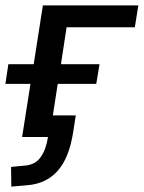

<svg xmlns="http://www.w3.org/2000/svg" viewBox="-22 -508 533 712"><path d="M20 184 19 111 71 106Q109 103 129 74.5Q149 46 156 0H60L91 -197H-2L9 -270H103L137 -488H491L478 -407H225L204 -270H347L335 -197H192L174 -80H259L249 -16Q234 79 191 126.5Q148 174 78 179Z"/></svg>

Font: Nunito Sans SemiBold
Style: Italic
Weight: 600
Italic angle: -9°
Designer: Vernon Adams
Foundry: Vernon Adams
Version: Version 3.006; ttfautohint (v1.8.3)